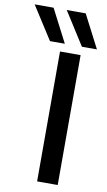

<svg xmlns="http://www.w3.org/2000/svg" viewBox="-211 -971 568 1019"><g transform="rotate(10 73.5 -461.5)"><path d="M66 0V-700H177V0ZM176 -745 63 -923H165L257 -745ZM4 -745 -110 -923H-8L84 -745Z"/></g></svg>

Font: Georama Medium
Style: Regular
Weight: 500
Designer: Jean-Baptiste Levee
Foundry: Production Type
Version: Version 1.000